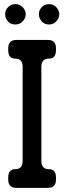

<svg xmlns="http://www.w3.org/2000/svg" viewBox="-20 -904 312 933"><path d="M60 9H212Q252 9 252 -31V-42Q252 -82 217 -82Q181 -82 181 -122V-579Q181 -619 217 -619Q252 -619 252 -659V-670Q252 -710 212 -710H60Q20 -710 20 -670V-659Q20 -619 55 -619Q90 -619 90 -579V-122Q90 -82 55 -82Q20 -82 20 -42V-31Q20 9 60 9ZM55 -785Q76 -785 90.5 -800.5Q105 -816 105 -835Q105 -853 91 -868.5Q77 -884 55 -884Q34 -884 19.5 -869.5Q5 -855 5 -835Q5 -815 18.5 -800Q32 -785 55 -785ZM218 -785Q239 -785 253.5 -800.5Q268 -816 268 -835Q268 -853 254 -868.5Q240 -884 218 -884Q197 -884 183 -869.5Q169 -855 169 -835Q169 -816 182.5 -800.5Q196 -785 218 -785Z"/></svg>

Font: WDXL Lubrifont JP N
Style: Regular
Weight: 400
Designer: [WDXL Lubrifont] Copyright 2020-2022 (c) NightFurySL2001, Skr-ZERO; [ZCOOL QingKe HuangYou] Copyright 2018-2022 (c) The 
Version: Version 2.001;hotconv 1.1.1;makeotfexe 2.6.0